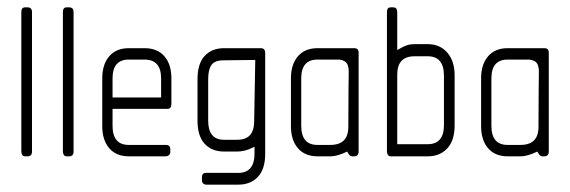

<svg xmlns="http://www.w3.org/2000/svg" viewBox="-20 -425 1551 522"><path d="M55 0H48Q43 0 40.5 -4Q38 -8 38 -13V-392Q38 -405 48 -405H55Q67 -405 67 -392V-13Q67 0 55 0Z M168 0H161Q156 0 153.5 -4Q151 -8 151 -13V-392Q151 -405 161 -405H168Q180 -405 180 -392V-13Q180 0 168 0Z M435 -129H286V-83Q286 -31 330 -31H431Q443 -31 443 -19V-12Q443 -6 439 -3Q435 0 431 0H330Q296 0 277 -22Q258 -44 258 -82V-212Q258 -250 277 -272Q296 -294 330 -294H373Q408 -294 427 -272Q446 -250 446 -212V-143Q446 -129 435 -129ZM418 -212Q418 -263 373 -263H330Q286 -263 286 -212V-160H418Z M628 77H540Q536 77 532.5 74Q529 71 529 64V57Q529 45 540 45H628Q672 45 672 -8V-26Q656 -18 645 -15.5Q634 -13 625 -13H589Q556 -13 536.5 -34Q517 -55 517 -97V-210Q517 -252 536.5 -273Q556 -294 589 -294H690Q695 -294 698 -290.5Q701 -287 701 -282V-7Q701 35 681 56Q661 77 628 77ZM587 -261Q564 -261 555 -248.5Q546 -236 546 -210V-97Q546 -45 589 -45H625Q671 -45 671 -95L674 -262Z M943 0H937Q930 0 924 -13Q897 0 879 0H843Q809 0 790 -22Q771 -44 771 -82V-212Q771 -250 790 -272Q809 -294 843 -294H943Q955 -294 955 -282V-13Q955 0 943 0ZM928 -234Q928 -238 926 -246Q924 -253 919 -257Q914 -261 903 -263H843Q799 -263 799 -212V-83Q799 -31 843 -31H878Q927 -31 927 -80Q927 -148 927.5 -179Q928 -210 928 -221Z M1143 0H1042Q1037 0 1034.5 -4Q1032 -8 1032 -13V-392Q1032 -405 1042 -405H1049Q1060 -405 1060 -392V-289Q1077 -299 1086.5 -302Q1096 -305 1107 -305H1143Q1176 -305 1196 -282Q1216 -259 1216 -220V-84Q1216 -43 1196 -21.5Q1176 0 1143 0ZM1187 -219Q1187 -272 1143 -272H1107Q1060 -272 1060 -222V-33H1143Q1187 -33 1187 -85Z M1460 0H1454Q1447 0 1441 -13Q1414 0 1396 0H1360Q1326 0 1307 -22Q1288 -44 1288 -82V-212Q1288 -250 1307 -272Q1326 -294 1360 -294H1460Q1472 -294 1472 -282V-13Q1472 0 1460 0ZM1445 -234Q1445 -238 1443 -246Q1441 -253 1436 -257Q1431 -261 1420 -263H1360Q1316 -263 1316 -212V-83Q1316 -31 1360 -31H1395Q1444 -31 1444 -80Q1444 -148 1444.5 -179Q1445 -210 1445 -221Z"/></svg>

Font: Chathura
Style: Regular
Weight: 300
Designer: Appaji Ambarisha Darbha
Foundry: Aditya Fonts
Version: Version 1.00 2015